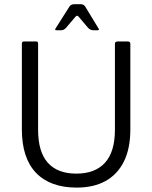

<svg xmlns="http://www.w3.org/2000/svg" viewBox="-20 -860 708 893"><path d="M336.8 12.5Q213.3 12.5 147.5 -56.2Q81.7 -124.8 81.7 -258.2V-656.5Q81.7 -666.8 90.3 -667H149.7Q157.2 -667 157.2 -656.2V-256.8Q157.2 -153.7 202.3 -103.1Q247.5 -52.5 335 -52.5Q422.2 -52.5 468.3 -103.1Q514.5 -153.7 514.5 -256.8V-656.2Q514.5 -667 526.7 -667H575.3Q586 -667 586.2 -656.2V-258.2Q586.2 -168.5 556 -108.3Q525.8 -48.2 470.4 -17.8Q415 12.5 336.8 12.5ZM238.2 -727.3 303.5 -830.3Q310.5 -840.5 325.7 -840.5H355.3Q369.5 -840.5 376.3 -829.5L438.3 -727.5Q444 -719.2 433.3 -719.3H413.5Q399.3 -719.5 388.7 -731.7L346 -782Q339.3 -791.7 330.8 -782L287.2 -730.7Q277.5 -719.5 264.2 -719.3H243.2Q232.8 -719.3 238.2 -727.3Z"/></svg>

Font: Vivano Light
Style: Regular
Weight: 300
Designer: Joe Prince, Josias Burgherr
Version: Version 2.064;September 19, 2022;FontCreator 14.0.0.2877 64-